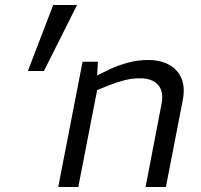

<svg xmlns="http://www.w3.org/2000/svg" viewBox="-20 -745 801 765"><path d="M91 -462 192 -725H287L155 -462ZM212 0 309 -499H370L366 -424L350 -436L415 -468Q451 -485 490.5 -495.5Q530 -506 569 -506Q620 -506 654.5 -486.5Q689 -467 703.5 -431.5Q718 -396 708 -345L641 0H560L624 -333Q633 -380 610 -406.5Q587 -433 538 -433Q507 -433 478.5 -426Q450 -419 414 -405L367 -386L292 0Z"/></svg>

Font: REM Light
Style: Italic
Weight: 300
Italic angle: -11°
Designer: Octavio Pardo
Foundry: Ashler Design
Version: Version 1.005;gftools[0.9.28]